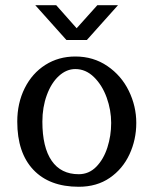

<svg xmlns="http://www.w3.org/2000/svg" viewBox="-20 -720 587 734"><path d="M268 -456Q308 -456 339.5 -425Q371 -394 388 -346.5Q405 -299 405 -250Q405 -201 390.5 -156Q376 -111 348 -82.5Q320 -54 281 -54Q213 -54 177.5 -105.5Q142 -157 142 -255Q142 -310 159 -356.5Q176 -403 205 -429.5Q234 -456 268 -456ZM46 -255Q46 -136 107.5 -71Q169 -6 281 -6Q350 -6 399.5 -40Q449 -74 475 -130Q501 -186 501 -250Q501 -314 472.5 -372.5Q444 -431 390.5 -467.5Q337 -504 268 -504Q204 -504 153.5 -472Q103 -440 74.5 -383Q46 -326 46 -255ZM234 -567H312L431 -700H352L273 -612L195 -700H115Z"/></svg>

Font: LXGW Marker Gothic
Style: Regular
Weight: 400
Version: Version 1.001